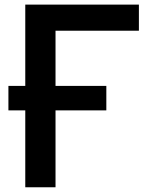

<svg xmlns="http://www.w3.org/2000/svg" viewBox="-20 -792 626 812"><path d="M15.6 -325.2V-428.7H86.9V-772.5H567.4V-662.1H214.8V-428.7H429.7V-325.2H214.8V0H86.9V-325.2Z"/></svg>

Font: Gothic A1
Style: Bold
Weight: 700
Version: Version 2.50